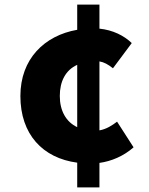

<svg xmlns="http://www.w3.org/2000/svg" viewBox="-20 -770 649 838"><path d="M317 48H414V-59C465 -66 519 -88 563 -127L491 -239C470 -223 444 -206 414 -201V-502C433 -499 452 -489 473 -472L555 -582C521 -615 472 -639 414 -645V-750H317V-640C174 -615 69 -513 69 -351C69 -184 166 -80 317 -60ZM317 -215C268 -238 241 -287 241 -351C241 -415 266 -464 317 -487Z"/></svg>

Font: ChiuKong Gothic MN Heavy
Style: Regular
Weight: 900
Designer: Ryoko NISHIZUKA 西塚涼子 (kana, bopomofo & ideographs); Paul D. Hunt (Latin, Greek & Cyrillic); Sandoll Communications 산돌커뮤니
Foundry: Adobe
Version: Version 1.300